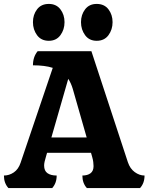

<svg xmlns="http://www.w3.org/2000/svg" viewBox="-40 -959 757 979"><path d="M3 0Q-20 -25 -20 -64Q7 -64 30.5 -80Q54 -96 65 -129L229 -613Q189 -626 128 -626Q128 -669 152 -698H426L612 -132Q623 -99 647 -81.5Q671 -64 697 -64Q697 -25 674 0H403Q380 -25 380 -64Q406 -64 421.5 -75.5Q437 -87 437 -112Q437 -121 435.5 -133Q434 -145 430 -159L424 -180H200L194 -159Q190 -146 187.5 -135Q185 -124 185 -115Q185 -88 202 -76Q219 -64 249 -64Q249 -25 226 0ZM222 -258H402L331 -506Q322 -536 308 -557ZM453 -751Q415 -751 394 -779.5Q373 -808 373 -846Q373 -884 394 -911.5Q415 -939 453 -939Q492 -939 513 -911.5Q534 -884 534 -846Q534 -808 513 -779.5Q492 -751 453 -751ZM209 -751Q170 -751 149 -779.5Q128 -808 128 -846Q128 -884 149 -911.5Q170 -939 209 -939Q247 -939 268 -911.5Q289 -884 289 -846Q289 -808 268 -779.5Q247 -751 209 -751Z"/></svg>

Font: Calistoga
Style: Regular
Weight: 400
Designer: Yvonne Schuttler, Eben Sorkin
Foundry: www.sorkintype.com
Version: Version 1.010; ttfautohint (v1.8.4.7-5d5b)